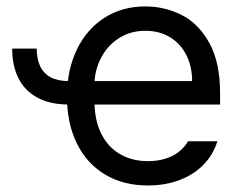

<svg xmlns="http://www.w3.org/2000/svg" viewBox="-20 -557 736 588"><path d="M190.6 -308.7V-236.9Q134 -236.9 95.3 -257.6Q56.6 -278.3 36.9 -316.6Q17.3 -355 17.3 -408.1H92.5Q92.5 -376.4 102.9 -354.3Q113.3 -332.2 135 -320.4Q156.8 -308.7 190.6 -308.7ZM185.1 -261Q185.1 -341.9 215.1 -404.7Q245.2 -467.5 299.6 -502.4Q353.9 -537.3 424.7 -537.3Q485.2 -537.3 537.1 -510.7Q589.1 -484.1 621.5 -424.7Q654 -365.3 654 -272.1V-236.9H243.1V-308.7H568.4Q568.4 -352.9 550.8 -388.1Q533.1 -423.3 500.7 -443Q468.2 -462.7 425.4 -462.7Q378.8 -462.7 343.4 -439.6Q308 -416.4 288.7 -378.3Q269.3 -340.1 269.3 -296.3V-247.9Q269.3 -189.6 289.7 -148.3Q310.1 -107 347 -85.3Q384 -63.5 433 -63.5Q463.4 -63.5 487.9 -71.5Q512.4 -79.4 529.2 -93.2Q545.9 -107 555.9 -124.3H645.7Q633.3 -83.9 603.9 -53.3Q574.6 -22.8 530.6 -5.9Q486.5 11 433 11Q357.4 11 301.3 -22.8Q245.2 -56.6 215.1 -118.3Q185.1 -179.9 185.1 -261Z"/></svg>

Font: Pretendard Variable
Style: Regular
Weight: 400
Designer: Base glyphs from Inter by Rasmus Andersson; Hangul glyphs from Noto Sans CJK(Source Han Sans) by Jang Soo-young and Kang
Foundry: Kil Hyung-jin
Version: Version 1.100;FEAKit 1.0